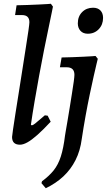

<svg xmlns="http://www.w3.org/2000/svg" viewBox="-20 -756 567 1019"><path d="M148 -91Q155 -91 166.5 -100.5Q178 -110 218 -144L233 -142L249 -110Q209 -67 178.5 -40Q148 -13 125.5 -0.5Q103 12 86 12Q44 12 44 -29Q44 -34 49 -68Q54 -102 62 -153.5Q70 -205 80 -267Q90 -329 99.5 -391Q109 -453 117.5 -506Q126 -559 131 -594.5Q136 -630 136 -638Q136 -676 97 -676H60L68 -728Q94 -728 125.5 -729.5Q157 -731 185.5 -732Q214 -733 232 -734.5Q250 -736 250 -736L261 -721Q261 -721 255 -691Q249 -661 238 -609Q227 -557 214 -492Q201 -427 188 -356Q175 -285 163.5 -217.5Q152 -150 144 -94ZM414 -19Q406 44 381 93.5Q356 143 316.5 180Q277 217 223 243L200 216L203 206Q241 178 265 148Q289 118 303 74Q317 30 325 -36Q325 -36 328.5 -57.5Q332 -79 338 -112.5Q344 -146 350 -185Q356 -224 362 -260.5Q368 -297 371.5 -323.5Q375 -350 375 -359Q375 -399 334 -399H298L307 -451Q333 -451 364 -452.5Q395 -454 423 -455Q451 -456 469 -457.5Q487 -459 487 -459L499 -444Q499 -444 493 -419.5Q487 -395 477.5 -352.5Q468 -310 456.5 -255.5Q445 -201 434 -140Q423 -79 414 -19ZM446 -577Q421 -577 407 -592.5Q393 -608 393 -632Q393 -669 416 -692Q439 -715 474 -715Q499 -715 513 -700.5Q527 -686 527 -661Q527 -625 504 -601Q481 -577 446 -577Z"/></svg>

Font: Alegreya SemiBold
Style: Italic
Weight: 600
Italic angle: -7°
Designer: Juan Pablo del Peral
Foundry: Huerta Tipografica
Version: Version 2.009